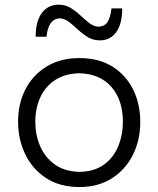

<svg xmlns="http://www.w3.org/2000/svg" viewBox="-20 -772 662 804"><path d="M313.5 11.2Q229.5 11.2 172.1 -26.9Q114.7 -64.9 85.2 -127.2Q55.7 -189.5 55.7 -261.7Q55.7 -339.4 87.4 -399.7Q119.1 -460 176.8 -494.4Q234.4 -528.8 312.5 -528.8Q393.1 -528.8 450 -493.7Q506.8 -458.5 537.1 -397.9Q567.4 -337.4 567.4 -261.7Q567.4 -185.1 536.4 -123.3Q505.4 -61.5 448.2 -25.1Q391.1 11.2 313.5 11.2ZM313.5 -52.2Q376 -53.7 416 -83.3Q456.1 -112.8 475.3 -160.2Q494.6 -207.5 494.6 -261.7Q494.6 -352.1 447.3 -407.2Q399.9 -462.4 313.5 -465.3Q252 -463.9 210.7 -436.8Q169.4 -409.7 148.7 -364.3Q127.9 -318.8 127.9 -261.7Q127.9 -207.5 147.9 -160.4Q168 -113.3 209.2 -83.5Q250.5 -53.7 313.5 -52.2ZM398.4 -603Q369.6 -603 347.4 -616.7Q325.2 -630.4 306.2 -648.2Q287.1 -666 268.8 -680.2Q250.5 -694.3 229.5 -695.3Q182.1 -692.4 174.8 -618.2H129.4Q129.4 -683.1 155.3 -717.8Q181.2 -752.4 225.6 -752.4Q253.9 -752.4 275.9 -738.8Q297.9 -725.1 316.9 -707.3Q335.9 -689.5 354.2 -675.3Q372.6 -661.1 393.1 -660.2Q418.5 -661.6 430.4 -680.2Q442.4 -698.7 446.8 -736.8H491.7Q491.7 -671.9 466.8 -637.5Q441.9 -603 398.4 -603Z"/></svg>

Font: Pinar DS1 Regular
Style: Regular
Weight: 400
Designer: Amin Abedi
Version: Version 3.000